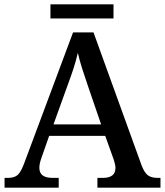

<svg xmlns="http://www.w3.org/2000/svg" viewBox="-20 -863 758 883"><path d="M1 0V-45H18Q47 -45 62.5 -59.5Q78 -74 95 -122L316 -714H410L631 -103Q644 -69 660 -57Q676 -45 704 -45H718V0H428V-45H455Q481 -45 496 -56Q511 -67 511 -91Q511 -100 508.5 -109.5Q506 -119 503 -129L464 -238H206L171 -138Q161 -111 161 -91Q161 -45 221 -45H250V0ZM226 -291H445L386 -463Q372 -504 359 -544Q346 -584 338 -620Q330 -585 318.5 -549.5Q307 -514 291 -471ZM212 -778V-843H502V-778Z"/></svg>

Font: Noto Serif Tamil Medium
Style: Regular
Weight: 500
Designer: Indian Type Foundry, Tom Grace, and the Monotype Design Team
Foundry: Monotype Imaging Inc.
Version: Version 2.004; ttfautohint (v1.8.4.7-5d5b)